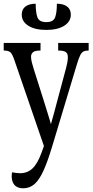

<svg xmlns="http://www.w3.org/2000/svg" viewBox="-20 -767 502 1033"><path d="M229 -606Q168 -606 132.5 -628.5Q97 -651 97 -688Q97 -717 117 -732Q137 -747 172 -747Q172 -699 181.5 -673.5Q191 -648 229 -648Q267 -648 276.5 -673.5Q286 -699 286 -747Q321 -747 341 -732Q361 -717 361 -688Q361 -651 325.5 -628.5Q290 -606 229 -606ZM105 246Q85 246 71 238.5Q57 231 50 216Q43 201 43 181Q43 176 43.5 170.5Q44 165 45 160Q57 162 67.5 163.5Q78 165 88 165Q127 165 154.5 139.5Q182 114 204 53L234 -30L224 41L58 -442Q47 -475 36.5 -485Q26 -495 3 -495H0V-536H198V-495H195Q167 -495 157 -485.5Q147 -476 147 -462Q147 -449 151 -432.5Q155 -416 162 -394L214 -230Q224 -198 231.5 -174Q239 -150 246 -126.5Q253 -103 262 -71H246Q255 -103 261 -124Q267 -145 272 -163.5Q277 -182 283 -205L336 -403Q340 -418 342.5 -432Q345 -446 345 -460Q345 -480 333 -487.5Q321 -495 296 -495H293V-536H457V-495H455Q440 -495 430 -490.5Q420 -486 412 -470.5Q404 -455 394 -422L261 20Q237 100 214.5 150Q192 200 166 223Q140 246 105 246Z"/></svg>

Font: Noto Serif ExtraCondensed
Style: Regular
Weight: 400
Width: 2
Designer: Monotype Design Team
Foundry: Monotype Imaging Inc.
Version: Version 2.013